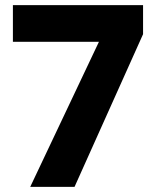

<svg xmlns="http://www.w3.org/2000/svg" viewBox="-20 -727 607 747"><path d="M368.6 -572.2 536.6 -594 270 0H97.6ZM30.2 -707H536.6V-594L373.8 -564.4H30.2Z"/></svg>

Font: 寒蝉端黑体 Light
Style: Regular
Weight: 300
Designer: ChillDuanSans {Warren2060}; 
Source Han Sans {Ryoko NISHIZUKA 西塚涼子 (kana, bopomofo & ideographs); Paul D. Hunt (Latin, G
Foundry: ChillType&Adobe
Version: Version 1.300;Glyphs 3.3 (3306)